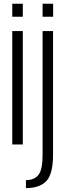

<svg xmlns="http://www.w3.org/2000/svg" viewBox="-20 -760 353 1010"><path d="M44.5 0H100V-596.5H44.5ZM44.5 -740.5V-672H100V-740.5ZM116.5 229.5Q187.5 229.5 223.2 193.2Q259 157 259 52.5V-596.5H204V55Q204 133.5 181.8 160.5Q159.5 187.5 116.5 187.5ZM204 -740.5V-672H259.5V-740.5Z"/></svg>

Font: Anybody Condensed Light
Style: Regular
Weight: 300
Width: 3
Designer: Tyler Finck
Foundry: Etcetera Type Company
Version: Version 1.113;gftools[0.9.25]